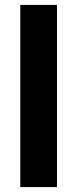

<svg xmlns="http://www.w3.org/2000/svg" viewBox="-20 -760 314 780"><path d="M62.5 0V-740H211.5V0Z"/></svg>

Font: Encode Sans Semi Condensed
Style: Bold
Weight: 700
Width: 4
Designer: Multiple Designers
Foundry: Impallari Type
Version: Version 3.000; ttfautohint (v1.8.3) -l 8 -r 50 -G 200 -x 14 